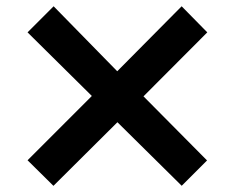

<svg xmlns="http://www.w3.org/2000/svg" viewBox="-20 -673 762 623"><path d="M569.6 -70.2 361 -276.4 153.4 -70 69.4 -153 278 -361.6 69.4 -568 154 -652.6 360.4 -441.8 569.4 -652.6 652.6 -568 445.6 -360.4 651.8 -152.4Z"/></svg>

Font: SUIT Variable
Style: Regular
Weight: 400
Designer: Sunn Youn; Korean Glyphs from Source Han Sans (Sandoll Communications; Soo-young Jang, Joo-yeon Kang)
Foundry: Sunn
Version: Version 1.150;FEAKit 1.0